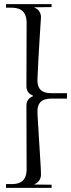

<svg xmlns="http://www.w3.org/2000/svg" viewBox="-20 -684 342 923"><path d="M302 -210V-236H234C207 -236 160 -236 160 -298C160 -300 161 -322 161 -324C165 -420 175 -569 175 -569C175 -570 177 -600 177 -601C177 -628 160 -642 146 -647V-649L228 -650V-664H9V-647H32C60 -647 107 -644 108 -576L107 -270C107 -242 124 -230 138 -225V-221C124 -216 107 -204 107 -176L108 131C107 199 60 201 32 201H9V219H228V204L146 203V201C160 196 177 182 177 155C177 154 176 124 176 123L161 -122C161 -124 160 -146 160 -148C160 -210 207 -210 234 -210Z"/></svg>

Font: FoglihtenDeH02
Style: Regular
Weight: 500
Designer: gluk (gluksza@wp.pl|www.glukfonts.pl)
Version: Version 0.68